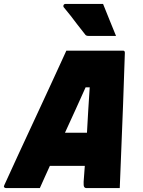

<svg xmlns="http://www.w3.org/2000/svg" viewBox="-56 -958 726 978"><path d="M147 0H-25Q-31 0 -34.5 -4Q-38 -8 -34 -15Q-25 -34 -6.5 -75Q12 -116 37.5 -171Q63 -226 92 -288.5Q121 -351 150.5 -414.5Q180 -478 206 -534.5Q232 -591 252 -634.5Q272 -678 282 -700H571Q580 -700 580 -689Q576 -564 571 -428.5Q566 -293 560 -150Q557 -78 554 0H384Q377 0 373 -5.5Q369 -11 370 -32Q373 -72 376 -113H198Q186 -86 173 -58Q160 -30 147 0ZM380 -513Q355 -457 329 -400Q303 -343 275 -282H387Q390 -340 393.5 -397Q397 -454 401 -513ZM469 -938Q486 -895 502 -856Q518 -817 535 -775H396Q382 -775 378 -782Q353 -813 336.5 -835Q320 -857 304.5 -877Q289 -897 268 -922Q265 -927 268 -932.5Q271 -938 278 -938Z"/></svg>

Font: Recursive Sn Lnr St Blk
Style: Italic
Weight: 900
Italic angle: -15°
Version: Version 1.079;hotconv 1.0.112;makeotfexe 2.5.65598; ttfautoh